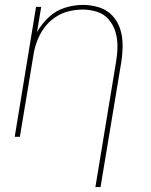

<svg xmlns="http://www.w3.org/2000/svg" viewBox="-20 -558 616 783"><path d="M369 205H390L475 -307Q480 -341 480 -375Q480 -409 470 -440Q460 -471 438 -494.5Q416 -518 384 -528Q352 -538 319 -538Q282 -538 245 -526.5Q208 -515 179 -488Q150 -461 131 -427L148 -530H127L40 0H61L116 -331Q120 -360 130.5 -388.5Q141 -417 159 -442.5Q177 -468 203 -486Q229 -504 258.5 -511.5Q288 -519 317 -519Q347 -519 375.5 -510Q404 -501 423 -479Q442 -457 450.5 -429Q459 -401 459 -371Q459 -341 454 -310Z"/></svg>

Font: Iosevka Sparkle Thin
Style: Italic
Weight: 100
Italic angle: -9°
Designer: Belleve Invis
Foundry: Belleve Invis
Version: Version 4.5.0; ttfautohint (v1.8.3)